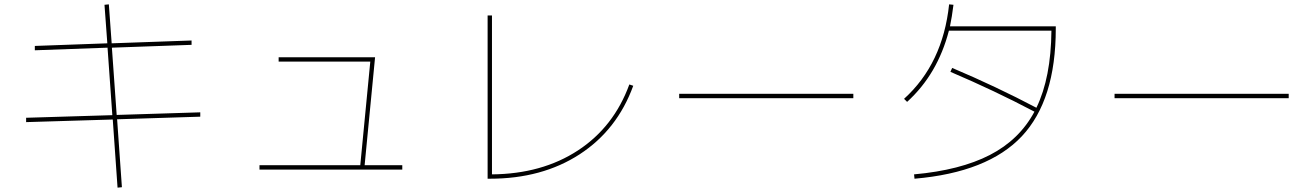

<svg xmlns="http://www.w3.org/2000/svg" viewBox="-20 -801 6040 882"><path d="M540 59 520 61 498 -252 100 -240V-260L496 -272L474 -582L140 -570V-590L473 -602L460 -779L480 -781L493 -602L860 -615V-595L494 -582L516 -273L900 -285V-265L518 -253Z M1635 -42 1681 -518H1260V-538H1703L1655 -42H1828V-22H1172V-42Z M2240 0Q2470 -2 2635 -110Q2800 -218 2871 -413L2889 -407Q2815 -204 2642.5 -92Q2470 20 2230 20H2220V-730H2240Z M3100 -350V-370H3900V-350Z M4133 -347Q4311 -508 4340 -781L4360 -779Q4353 -723 4344 -680H4830V-670Q4830 -341 4674 -175Q4518 -9 4181 20L4179 0Q4391 -19 4527 -89Q4663 -159 4732 -288Q4550 -384 4346 -471L4354 -489Q4557 -403 4741 -306Q4808 -444 4810 -660H4339Q4287 -460 4147 -333Z M5100 -350V-370H5900V-350Z"/></svg>

Font: Mplus 1p Thin
Style: Regular
Weight: 250
Version: Version 1.061